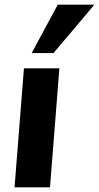

<svg xmlns="http://www.w3.org/2000/svg" viewBox="-20 -798 422 818"><path d="M42 0 82 -507H233L193 0ZM208 -572H115L226 -778H382Z"/></svg>

Font: Muli ExtraBold
Style: Italic
Weight: 800
Italic angle: -4.541°
Designer: Vernon Adams
Foundry: Vernon Adams
Version: Version 2.000